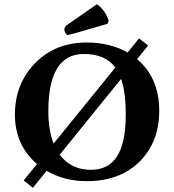

<svg xmlns="http://www.w3.org/2000/svg" viewBox="-20 -863 839 925"><path d="M446.8 -842.8Q486.8 -814.9 503.9 -762.2L497.1 -748L345.2 -704.1Q314.5 -695.3 306.2 -694.8Q300.3 -694.8 295.2 -703.9Q290 -712.9 290 -720.2Q290 -734.4 305.2 -744.1ZM138.2 42 94.2 5.9 158.2 -72.8Q52.2 -164.1 51.8 -310.1Q51.8 -459 148.9 -558.6Q246.1 -658.2 397 -658.2Q510.7 -658.2 594.7 -609.9L649.9 -678.2L693.8 -644L640.6 -578.1Q747.1 -487.8 747.1 -329.1Q747.1 -178.2 652.1 -84.2Q557.1 9.8 397.9 9.8Q289.6 9.8 204.6 -40ZM383.8 -603Q212.9 -603 212.9 -327.1Q212.9 -235.8 238.3 -171.4L535.6 -537.6Q487.8 -603 383.8 -603ZM563.5 -482.9 267.6 -117.7Q321.8 -44.9 418 -44.9Q502.9 -44.9 544.4 -110.4Q585.9 -175.8 585.9 -310.1Q585.9 -418 563.5 -482.9Z"/></svg>

Font: Linux Biolinum
Style: Bold
Weight: 700
Designer: Philipp H. Poll
Foundry: Philipp H. Poll
Version: Version 1.3.2 ; ttfautohint (v0.9)